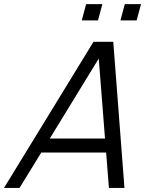

<svg xmlns="http://www.w3.org/2000/svg" viewBox="-121 -926 775 946"><path d="M281.9 -825.5H361.9L383.3 -905.5H303.3ZM472.4 -825.5H552.4L573.8 -905.5H493.8ZM415.7 0H492.2L437.1 -720H339.6L-101.3 0H-24.8L82.4 -174.5H401.9ZM124.4 -243.5 365.5 -637.5 396.4 -243.5Z"/></svg>

Font: Manrope
Style: RegularItalic
Weight: 400
Italic angle: -15°
Designer: Mikhail Sharanda
Foundry: Mikhail Sharanda
Version: Version 4.502;hotconv 1.0.109;makeotfexe 2.5.65596